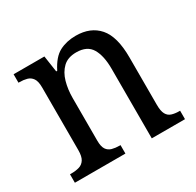

<svg xmlns="http://www.w3.org/2000/svg" viewBox="-124 -686 845 826"><g transform="rotate(-30 298.5 -273.0)"><path d="M25 0V-42H33Q54 -42 71 -47Q88 -52 98 -67.5Q108 -83 108 -114V-426Q108 -456 98 -470.5Q88 -485 71.5 -489.5Q55 -494 35 -494H30V-536H183L195 -455H200Q227 -509 262.5 -527.5Q298 -546 344 -546Q417 -546 457.5 -499.5Q498 -453 498 -350V-114Q498 -83 506.5 -67.5Q515 -52 531 -47Q547 -42 567 -42H572V0H407V-346Q407 -410 385.5 -446.5Q364 -483 310 -483Q268 -483 244 -460Q220 -437 209.5 -400Q199 -363 199 -320V-109Q199 -79 208.5 -65Q218 -51 234.5 -46.5Q251 -42 271 -42H276V0Z"/></g></svg>

Font: Noto Serif Khmer SemiCondensed
Style: Regular
Weight: 400
Width: 4
Designer: Danh Hong and the Monotype Design Team
Foundry: Monotype Imaging Inc.
Version: Version 2.004